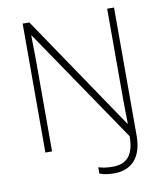

<svg xmlns="http://www.w3.org/2000/svg" viewBox="-95 -792 901 1047"><g transform="rotate(-10 355.5 -268.5)"><path d="M451 177C553 177 608 112 608 -4V-714H570V-238C570 -186 571 -126 572 -77H570L139 -714H102V0H139V-479C139 -536 138 -588 137 -642H139L570 -8C570 97 528 140 450 140C421 140 393 136 372 129V164C388 171 420 177 451 177Z"/></g></svg>

Font: Noto Sans Myanmar ExtraLight
Style: Regular
Weight: 200
Designer: Monotype Design Team
Foundry: Monotype Imaging Inc.
Version: Version 2.107